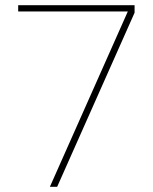

<svg xmlns="http://www.w3.org/2000/svg" viewBox="-20 -719 588 739"><path d="M472 -675H50V-699H498V-670L200 0H172Z"/></svg>

Font: Prompt Thin
Style: Regular
Weight: 100
Designer: Katatrad Team
Foundry: CadsonDemak
Version: Version 1.030